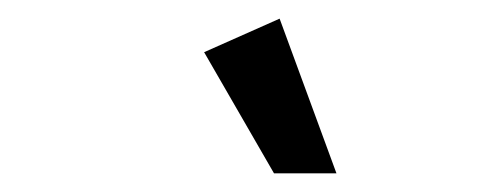

<svg xmlns="http://www.w3.org/2000/svg" viewBox="-20 -765 540 206"><path d="M274 -579 199 -709 280 -745 341 -579Z"/></svg>

Font: Inria Sans
Style: Italic
Weight: 400
Italic angle: -10°
Designer: Black Foundry Team
Foundry: Black Foundry
Version: Version 1.2; ttfautohint (v1.8.3)